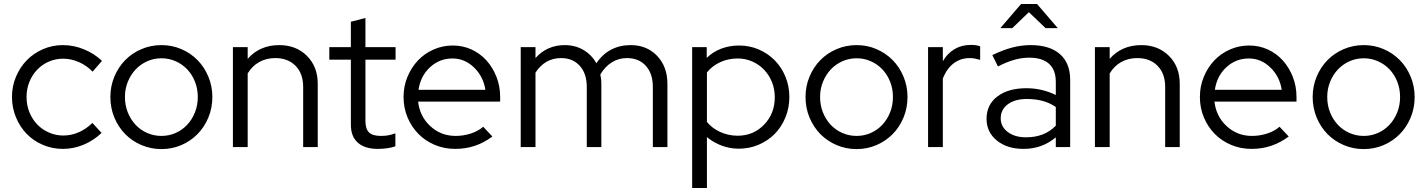

<svg xmlns="http://www.w3.org/2000/svg" viewBox="-20 -737 7148 962"><path d="M297 -58Q337 -58 374 -74Q411 -90 443 -121L489 -71Q449 -33 399 -12Q349 9 295 9Q242 9 195 -11Q148 -31 114 -66Q80 -101 60 -149Q40 -197 40 -251Q40 -305 60 -352.5Q80 -400 114 -435Q148 -470 195 -490.5Q242 -511 295 -511Q349 -511 400.5 -490Q452 -469 491 -432L444 -378Q414 -409 375 -426Q336 -443 296 -443Q258 -443 224 -428Q190 -413 165.5 -387Q141 -361 127 -326Q113 -291 113 -251Q113 -210 127.5 -174.5Q142 -139 166.5 -113.5Q191 -88 225 -73Q259 -58 297 -58Z M533 -251Q533 -305 553 -353Q573 -401 607.5 -436Q642 -471 689 -491Q736 -511 789 -511Q842 -511 888.5 -491Q935 -471 969.5 -436Q1004 -401 1024 -353Q1044 -305 1044 -251Q1044 -196 1024 -148Q1004 -100 969.5 -65Q935 -30 888.5 -10Q842 10 789 10Q736 10 689 -10Q642 -30 607.5 -65Q573 -100 553 -148Q533 -196 533 -251ZM789 -56Q827 -56 860.5 -71Q894 -86 918.5 -112.5Q943 -139 957 -174.5Q971 -210 971 -251Q971 -292 957 -327.5Q943 -363 918.5 -389Q894 -415 860.5 -430Q827 -445 789 -445Q751 -445 717.5 -430Q684 -415 659.5 -389Q635 -363 620.5 -327.5Q606 -292 606 -251Q606 -210 620 -174.5Q634 -139 658.5 -112.5Q683 -86 717 -71Q751 -56 789 -56Z M1147 0V-501H1221V-442Q1250 -476 1290 -493.5Q1330 -511 1379 -511Q1464 -511 1518 -457Q1572 -403 1572 -317V0H1499V-302Q1499 -368 1461 -407Q1423 -446 1359 -446Q1314 -446 1278.5 -426Q1243 -406 1221 -369V0Z M1738 -112V-438H1630V-501H1738V-628L1811 -647V-501H1962V-438H1811V-131Q1811 -91 1829 -73.5Q1847 -56 1888 -56Q1909 -56 1925.5 -59Q1942 -62 1961 -69V-4Q1942 3 1918.5 6Q1895 9 1873 9Q1808 9 1773 -22Q1738 -53 1738 -112Z M2447 -53Q2405 -22 2359.5 -6.5Q2314 9 2260 9Q2206 9 2158.5 -11Q2111 -31 2076.5 -66Q2042 -101 2022 -148.5Q2002 -196 2002 -251Q2002 -305 2021.5 -352Q2041 -399 2074 -434Q2107 -469 2152.5 -489Q2198 -509 2249 -509Q2299 -509 2342.5 -489Q2386 -469 2417.5 -434Q2449 -399 2467.5 -352Q2486 -305 2486 -251V-228H2075Q2083 -154 2136 -105Q2189 -56 2263 -56Q2302 -56 2339 -68Q2376 -80 2401 -102ZM2247 -444Q2182 -444 2134.5 -400Q2087 -356 2077 -287H2412Q2402 -353 2355.5 -398.5Q2309 -444 2247 -444Z M2589 0V-501H2663V-446Q2691 -478 2728 -494.5Q2765 -511 2810 -511Q2862 -511 2903.5 -486.5Q2945 -462 2968 -420Q2999 -466 3042.5 -488.5Q3086 -511 3140 -511Q3221 -511 3272.5 -457Q3324 -403 3324 -317V0H3251V-302Q3251 -368 3216 -407Q3181 -446 3121 -446Q3080 -446 3046 -425Q3012 -404 2988 -364Q2990 -353 2991.5 -341.5Q2993 -330 2993 -317V0H2920V-302Q2920 -368 2885 -407Q2850 -446 2791 -446Q2751 -446 2718.5 -427.5Q2686 -409 2663 -373V0Z M3448 205V-501H3521V-447Q3553 -478 3594.5 -493.5Q3636 -509 3683 -509Q3736 -509 3782 -489Q3828 -469 3862 -434.5Q3896 -400 3915.5 -352.5Q3935 -305 3935 -251Q3935 -197 3915.5 -149Q3896 -101 3862 -66.5Q3828 -32 3781.5 -12Q3735 8 3682 8Q3638 8 3597 -7Q3556 -22 3522 -50V205ZM3676 -444Q3629 -444 3588.5 -425.5Q3548 -407 3522 -374V-126Q3548 -94 3589 -75.5Q3630 -57 3676 -57Q3755 -57 3808.5 -112.5Q3862 -168 3862 -250Q3862 -291 3847.5 -326.5Q3833 -362 3808 -388Q3783 -414 3749 -429Q3715 -444 3676 -444Z M4016 -251Q4016 -305 4036 -353Q4056 -401 4090.5 -436Q4125 -471 4172 -491Q4219 -511 4272 -511Q4325 -511 4371.5 -491Q4418 -471 4452.5 -436Q4487 -401 4507 -353Q4527 -305 4527 -251Q4527 -196 4507 -148Q4487 -100 4452.5 -65Q4418 -30 4371.5 -10Q4325 10 4272 10Q4219 10 4172 -10Q4125 -30 4090.5 -65Q4056 -100 4036 -148Q4016 -196 4016 -251ZM4272 -56Q4310 -56 4343.5 -71Q4377 -86 4401.5 -112.5Q4426 -139 4440 -174.5Q4454 -210 4454 -251Q4454 -292 4440 -327.5Q4426 -363 4401.5 -389Q4377 -415 4343.5 -430Q4310 -445 4272 -445Q4234 -445 4200.5 -430Q4167 -415 4142.5 -389Q4118 -363 4103.5 -327.5Q4089 -292 4089 -251Q4089 -210 4103 -174.5Q4117 -139 4141.5 -112.5Q4166 -86 4200 -71Q4234 -56 4272 -56Z M4630 0V-501H4704V-430Q4726 -469 4762 -490.5Q4798 -512 4844 -512Q4858 -512 4869 -510.5Q4880 -509 4891 -505V-437Q4878 -441 4865 -443.5Q4852 -446 4839 -446Q4793 -446 4758 -419.5Q4723 -393 4704 -343V0Z M5108 9Q5026 9 4974.5 -33Q4923 -75 4923 -142Q4923 -212 4977 -253.5Q5031 -295 5123 -295Q5163 -295 5200.5 -286Q5238 -277 5270 -261V-327Q5270 -387 5236 -417.5Q5202 -448 5137 -448Q5100 -448 5062.5 -437.5Q5025 -427 4980 -404L4952 -461Q5006 -487 5052 -499Q5098 -511 5144 -511Q5239 -511 5290.5 -466Q5342 -421 5342 -337V0H5270V-49Q5236 -20 5195.5 -5.5Q5155 9 5108 9ZM4994 -144Q4994 -102 5029.5 -75.5Q5065 -49 5121 -49Q5166 -49 5203 -63Q5240 -77 5270 -107V-201Q5239 -222 5203.5 -231.5Q5168 -241 5125 -241Q5065 -241 5029.5 -214.5Q4994 -188 4994 -144ZM5219 -596 5135 -676 5052 -596H4992L5096 -717H5176L5280 -596Z M5466 0V-501H5540V-442Q5569 -476 5609 -493.5Q5649 -511 5698 -511Q5783 -511 5837 -457Q5891 -403 5891 -317V0H5818V-302Q5818 -368 5780 -407Q5742 -446 5678 -446Q5633 -446 5597.5 -426Q5562 -406 5540 -369V0Z M6437 -53Q6395 -22 6349.5 -6.5Q6304 9 6250 9Q6196 9 6148.5 -11Q6101 -31 6066.5 -66Q6032 -101 6012 -148.5Q5992 -196 5992 -251Q5992 -305 6011.5 -352Q6031 -399 6064 -434Q6097 -469 6142.5 -489Q6188 -509 6239 -509Q6289 -509 6332.5 -489Q6376 -469 6407.5 -434Q6439 -399 6457.5 -352Q6476 -305 6476 -251V-228H6065Q6073 -154 6126 -105Q6179 -56 6253 -56Q6292 -56 6329 -68Q6366 -80 6391 -102ZM6237 -444Q6172 -444 6124.5 -400Q6077 -356 6067 -287H6402Q6392 -353 6345.5 -398.5Q6299 -444 6237 -444Z M6557 -251Q6557 -305 6577 -353Q6597 -401 6631.5 -436Q6666 -471 6713 -491Q6760 -511 6813 -511Q6866 -511 6912.5 -491Q6959 -471 6993.5 -436Q7028 -401 7048 -353Q7068 -305 7068 -251Q7068 -196 7048 -148Q7028 -100 6993.5 -65Q6959 -30 6912.5 -10Q6866 10 6813 10Q6760 10 6713 -10Q6666 -30 6631.5 -65Q6597 -100 6577 -148Q6557 -196 6557 -251ZM6813 -56Q6851 -56 6884.5 -71Q6918 -86 6942.5 -112.5Q6967 -139 6981 -174.5Q6995 -210 6995 -251Q6995 -292 6981 -327.5Q6967 -363 6942.5 -389Q6918 -415 6884.5 -430Q6851 -445 6813 -445Q6775 -445 6741.5 -430Q6708 -415 6683.5 -389Q6659 -363 6644.5 -327.5Q6630 -292 6630 -251Q6630 -210 6644 -174.5Q6658 -139 6682.5 -112.5Q6707 -86 6741 -71Q6775 -56 6813 -56Z"/></svg>

Font: Red Hat Display
Style: Regular
Weight: 400
Designer: Pentagram / MCKL
Foundry: Pentagram / MCKL
Version: Version 1.003; Red Hat Display